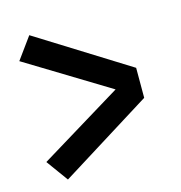

<svg xmlns="http://www.w3.org/2000/svg" viewBox="-88 -699 676 717"><g transform="rotate(-15 250.0 -340.0)"><path d="M88 -61 27 -145 347 -340 27 -535 88 -619 442 -398V-282Z"/></g></svg>

Font: Iosevka SS18 Extrabold
Style: Regular
Weight: 800
Monospace: yes
Designer: Belleve Invis
Foundry: Belleve Invis
Version: Version 25.1.1; ttfautohint (v1.8.4)